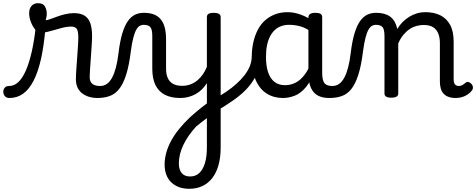

<svg xmlns="http://www.w3.org/2000/svg" viewBox="-114 -595 2973 1199"><path d="M-55 17Q-74 17 -83.5 5.5Q-93 -6 -93.5 -20.5Q-94 -35 -85 -46.5Q-76 -58 -57 -58Q-26 -58 0 -82Q26 -106 47 -153.5Q68 -201 84 -271Q100 -341 110 -433L170 -424Q161 -312 142.5 -229Q124 -146 96 -91.5Q68 -37 30.5 -10Q-7 17 -55 17ZM491 17Q468 17 445 10.5Q422 4 402.5 -9.5Q383 -23 371.5 -45.5Q360 -68 360 -100Q360 -125 362.5 -159Q365 -193 367.5 -230.5Q370 -268 372.5 -302Q375 -336 375 -361Q375 -400 365.5 -414.5Q356 -429 330 -429Q302 -429 266 -419Q230 -409 196 -399.5Q162 -390 141 -390Q123 -390 106.5 -409.5Q90 -429 79 -457.5Q68 -486 68 -513Q68 -531 74.5 -545Q81 -559 93.5 -567Q106 -575 124 -575Q155 -575 166.5 -555Q178 -535 178 -510Q178 -499 176 -488Q174 -477 171 -469Q181 -469 199.5 -475.5Q218 -482 242 -491Q266 -500 293.5 -506.5Q321 -513 348 -513Q388 -513 413 -498Q438 -483 449.5 -451.5Q461 -420 461 -369Q461 -346 458.5 -310.5Q456 -275 453.5 -237Q451 -199 448.5 -166Q446 -133 446 -115Q446 -84 463 -71Q480 -58 510 -58Q524 -58 531 -46.5Q538 -35 536.5 -20.5Q535 -6 524 5.5Q513 17 491 17Z M493 17Q484 17 480 5.5Q476 -6 478 -20.5Q480 -35 488 -46.5Q496 -58 511 -58Q535 -58 553.5 -71Q572 -84 586 -110Q600 -136 610 -174Q620 -212 626 -263Q635 -337 649.5 -385.5Q664 -434 684 -462.5Q704 -491 729 -503Q754 -515 784 -515Q793 -515 797.5 -503.5Q802 -492 801.5 -477.5Q801 -463 796 -451.5Q791 -440 782 -440Q770 -440 758.5 -433.5Q747 -427 737 -409.5Q727 -392 718.5 -359.5Q710 -327 703 -275Q692 -185 673.5 -127.5Q655 -70 629.5 -38.5Q604 -7 570 5Q536 17 493 17Z M1068 584Q998 584 956 544Q914 504 914 432Q914 397 924 360Q934 323 954 285.5Q974 248 1004.5 210.5Q1035 173 1075 135Q1092 120 1109 105.5Q1126 91 1143 77.5Q1160 64 1178 51V-76Q1165 -55 1147.5 -37.5Q1130 -20 1108.5 -8Q1087 4 1063 10.5Q1039 17 1012 17Q954 17 915 -3.5Q876 -24 856.5 -64.5Q837 -105 837 -166V-369Q837 -411 825 -425.5Q813 -440 782 -440Q766 -440 757.5 -451.5Q749 -463 749 -477.5Q749 -492 757.5 -503.5Q766 -515 784 -515Q820 -515 846.5 -505Q873 -495 890 -474Q907 -453 915 -422Q923 -391 923 -349V-166Q923 -131 934 -107Q945 -83 967.5 -71Q990 -59 1023 -59Q1051 -59 1075 -68Q1099 -77 1118.5 -93Q1138 -109 1153 -131Q1168 -153 1178 -178V-489Q1178 -502 1188.5 -508.5Q1199 -515 1221 -515Q1242 -515 1253 -508.5Q1264 -502 1264 -489V327Q1264 388 1250.5 436Q1237 484 1211.5 517Q1186 550 1149.5 567Q1113 584 1068 584ZM1074 507Q1107 507 1130 486Q1153 465 1165.5 424.5Q1178 384 1178 325V143Q1165 152 1153.5 161Q1142 170 1131.5 178.5Q1121 187 1111 195Q1085 223 1065 252Q1045 281 1031 310Q1017 339 1010 368Q1003 397 1003 426Q1003 451 1011 469.5Q1019 488 1034.5 497.5Q1050 507 1074 507Z M1246 94Q1235 101 1225.5 93.5Q1216 86 1210.5 72.5Q1205 59 1206.5 46Q1208 33 1219 27Q1260 4 1296.5 -20.5Q1333 -45 1362.5 -71.5Q1392 -98 1413.5 -126Q1435 -154 1446.5 -183Q1458 -212 1458 -243Q1458 -257 1470.5 -261.5Q1483 -266 1495.5 -261.5Q1508 -257 1508 -243Q1508 -199 1497.5 -161Q1487 -123 1465.5 -89.5Q1444 -56 1412.5 -25.5Q1381 5 1339 34Q1297 63 1246 94Z M1653 17Q1596 17 1552 -10.5Q1508 -38 1483 -94Q1458 -150 1458 -235Q1458 -287 1468 -331Q1478 -375 1496.5 -410Q1515 -445 1542.5 -469Q1570 -493 1605 -506Q1640 -519 1682 -519Q1723 -519 1766 -503Q1809 -487 1843 -461V-386Q1803 -418 1766.5 -429Q1730 -440 1691 -440Q1665 -440 1642.5 -432Q1620 -424 1602.5 -408Q1585 -392 1572.5 -368Q1560 -344 1553.5 -312Q1547 -280 1547 -239Q1547 -184 1560 -144.5Q1573 -105 1599.5 -84Q1626 -63 1666 -63Q1702 -63 1733.5 -79.5Q1765 -96 1791.5 -132.5Q1818 -169 1837 -229L1853 -168Q1830 -91 1796.5 -51Q1763 -11 1725.5 3Q1688 17 1653 17ZM1943 17Q1909 17 1884 7.5Q1859 -2 1843 -21.5Q1827 -41 1819.5 -70.5Q1812 -100 1812 -140V-486Q1812 -501 1823 -508Q1834 -515 1856 -515Q1877 -515 1887.5 -508.5Q1898 -502 1898 -488V-140Q1898 -95 1911.5 -76.5Q1925 -58 1962 -58Q1971 -58 1975.5 -46.5Q1980 -35 1978.5 -20.5Q1977 -6 1968.5 5.5Q1960 17 1943 17Z M1943 17Q1934 17 1930 5.5Q1926 -6 1928 -20.5Q1930 -35 1938 -46.5Q1946 -58 1961 -58Q1985 -58 2003.5 -71Q2022 -84 2036 -110Q2050 -136 2060 -174Q2070 -212 2076 -263Q2085 -337 2099.5 -385.5Q2114 -434 2134 -462.5Q2154 -491 2179 -503Q2204 -515 2234 -515Q2243 -515 2247.5 -503.5Q2252 -492 2251.5 -477.5Q2251 -463 2246 -451.5Q2241 -440 2232 -440Q2220 -440 2208.5 -433.5Q2197 -427 2187 -409.5Q2177 -392 2168.5 -359.5Q2160 -327 2153 -275Q2142 -185 2123.5 -127.5Q2105 -70 2079.5 -38.5Q2054 -7 2020 5Q1986 17 1943 17Z M2329 15Q2308 15 2297.5 8.5Q2287 2 2287 -11V-369Q2287 -411 2275 -425.5Q2263 -440 2232 -440Q2217 -440 2210 -451.5Q2203 -463 2203 -477.5Q2203 -492 2211 -503.5Q2219 -515 2234 -515Q2261 -515 2282.5 -509.5Q2304 -504 2320.5 -492.5Q2337 -481 2348 -463.5Q2359 -446 2365 -422L2367 -414Q2381 -438 2400 -457Q2419 -476 2441.5 -490Q2464 -504 2489.5 -511.5Q2515 -519 2543 -519Q2595 -519 2634.5 -500Q2674 -481 2696.5 -440.5Q2719 -400 2719 -334V-96Q2719 -83 2723 -74.5Q2727 -66 2734.5 -62Q2742 -58 2751 -58Q2760 -58 2767.5 -61Q2775 -64 2782 -69.5Q2789 -75 2796 -80Q2804 -86 2814 -82Q2824 -78 2831 -70Q2839 -60 2839.5 -50Q2840 -40 2834 -31Q2823 -16 2806.5 -5Q2790 6 2771 11.5Q2752 17 2732 17Q2706 17 2687 10Q2668 3 2656 -10Q2644 -23 2638.5 -42.5Q2633 -62 2633 -86V-326Q2633 -361 2622.5 -386.5Q2612 -412 2590 -425.5Q2568 -439 2531 -439Q2510 -439 2487.5 -433Q2465 -427 2444.5 -413.5Q2424 -400 2405.5 -378Q2387 -356 2373 -324V-11Q2373 2 2362 8.5Q2351 15 2329 15Z"/></svg>

Font: Playwrite AR
Style: Regular
Weight: 400
Designer: Veronika Burian, José Scaglione
Foundry: TypeTogether
Version: Version 1.002